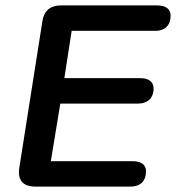

<svg xmlns="http://www.w3.org/2000/svg" viewBox="-20 -690 651 710"><path d="M110 0H464C498 0 520 -20 520 -57C520 -81 502 -94 470 -94H168L203 -307H492C525 -307 548 -327 548 -363C548 -387 530 -401 499 -401H218L245 -576H556C589 -576 611 -596 611 -632C611 -656 594 -670 561 -670H205C167 -670 143 -651 137 -613L51 -67C45 -24 65 0 110 0Z"/></svg>

Font: SN Pro Semibold
Style: Italic
Weight: 600
Italic angle: -9°
Designer: Tobias Whetton
Foundry: Supernotes
Version: Version 1.001;Glyphs 3.2 (3249)